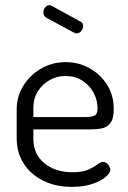

<svg xmlns="http://www.w3.org/2000/svg" viewBox="-20 -721 498 748"><path d="M260 7Q197 7 148.5 -17Q100 -41 72.5 -83.5Q45 -126 45 -183V-295Q45 -345 71 -387Q97 -429 140.5 -454Q184 -479 236 -479Q286 -479 328.5 -455.5Q371 -432 397 -391Q423 -350 423 -297Q423 -258 410 -241.5Q397 -225 377.5 -221Q358 -217 336 -217H110V-180Q110 -120 153 -85Q196 -50 262 -50Q302 -50 324 -60Q346 -70 358.5 -80Q371 -90 382 -90Q390 -90 396.5 -84.5Q403 -79 406.5 -72Q410 -65 410 -59Q410 -48 392 -32Q374 -16 340 -4.5Q306 7 260 7ZM110 -265H310Q340 -265 350 -271.5Q360 -278 360 -299Q360 -331 344.5 -360Q329 -389 300.5 -407Q272 -425 235 -425Q201 -425 172.5 -408.5Q144 -392 127 -364.5Q110 -337 110 -303ZM278 -591Q276 -591 273 -592Q270 -593 268 -594L162 -651Q149 -658 149 -673Q149 -683 156 -692Q163 -701 173 -701Q177 -701 182 -698L293 -637Q304 -632 304 -619Q304 -609 296.5 -600Q289 -591 278 -591Z"/></svg>

Font: Dosis ExtraLight
Style: Regular
Weight: 400
Version: Version 3.001; ttfautohint (v1.8.2)